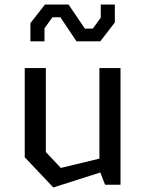

<svg xmlns="http://www.w3.org/2000/svg" viewBox="-20 -814 640 846"><path d="M182 -514V-144L248 -74L418 -115V-514H511V0H443L422 -54L215 12L89 -121V-514ZM114 -632V-712L178 -794H282L354 -688H389L424 -736V-794H486V-715L422 -632H317L246 -738H211L176 -689V-632Z"/></svg>

Font: Moralerspace Krypton JPDOC
Style: Regular
Weight: 400
Version: v0.0.6; ttfautohint (v1.8.4.7-5d5b-dirty) -l 6 -r 45 -G 200 